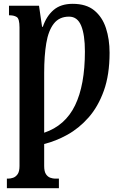

<svg xmlns="http://www.w3.org/2000/svg" viewBox="-20 -744 641 1004"><path d="M16 240V190H24Q35 190 48.5 185.5Q62 181 72 167Q82 153 82 124V-600Q82 -646 67.5 -655Q53 -664 30 -664H27V-714H184L200 -604H204Q223 -660 260.5 -692Q298 -724 360 -724Q431 -724 473 -689.5Q515 -655 534 -597Q553 -539 553 -468Q553 -353 523 -269.5Q493 -186 443 -129.5Q393 -73 332.5 -39.5Q272 -6 211 9V124Q211 153 220.5 167Q230 181 243.5 185.5Q257 190 267 190H288V240ZM211 -50Q321 -87 372.5 -193Q424 -299 424 -475Q424 -562 404.5 -609.5Q385 -657 341 -657Q290 -657 261.5 -620.5Q233 -584 222 -518Q211 -452 211 -363Z"/></svg>

Font: Noto Serif ExtraCondensed
Style: Bold
Weight: 700
Width: 2
Designer: Monotype Design Team
Foundry: Monotype Imaging Inc.
Version: Version 2.014; ttfautohint (v1.8.4.7-5d5b)